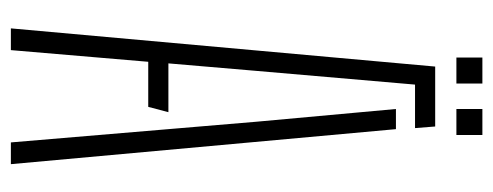

<svg xmlns="http://www.w3.org/2000/svg" viewBox="-304 -626 929 362"><g transform="rotate(90 161.0 -444.5)"><path d="M33 0 105 -800H218L221 -762H139L113 -461L99 -297H191L181 -259H96L74 0ZM248 0 209 -463 185 -726H223L289 0ZM185 -840V-889H234V-840ZM88 -840V-889H137V-840Z"/></g></svg>

Font: Big Shoulders Stencil Text Thin
Style: Regular
Weight: 100
Designer: Patric King
Foundry: XO Type Co
Version: Version 2.001